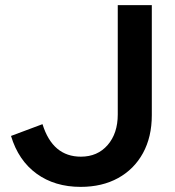

<svg xmlns="http://www.w3.org/2000/svg" viewBox="-20 -720 682 750"><path d="M295 10Q194 10 123 -41.5Q52 -93 23 -189L146 -235Q166 -171 203.5 -139.5Q241 -108 296 -108Q361 -108 400.5 -153.5Q440 -199 440 -273V-700H573V-270Q573 -185 538.5 -122Q504 -59 441.5 -24.5Q379 10 295 10Z"/></svg>

Font: Red Hat Text SemiBold
Style: Regular
Weight: 600
Designer: Pentagram, MCKL
Foundry: MCKL
Version: Version 1.030